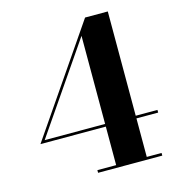

<svg xmlns="http://www.w3.org/2000/svg" viewBox="-111 -845 861 939"><g transform="rotate(-15 320.0 -375.0)"><path d="M595 -13.5H520V-208.5H630V-222H520V-750H405L34 -208.5H365V-13.5H270V0H595ZM59 -222 365 -668V-222Z"/></g></svg>

Font: Bodoni* 16pt
Style: Bold
Weight: 700
Version: Version 2.3